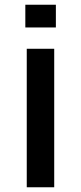

<svg xmlns="http://www.w3.org/2000/svg" viewBox="-20 -791 342 811"><path d="M87 -675V-771H216V-675ZM93 0V-585H209V0Z"/></svg>

Font: Ruda
Style: Bold
Weight: 700
Designer: Mariela Monsalve and Angelina Sanchez
Foundry: Mariela Monsalve and Angelina Sanchez
Version: Version 2.000